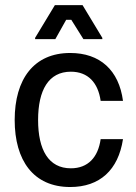

<svg xmlns="http://www.w3.org/2000/svg" viewBox="-20 -720 532 752"><path d="M196.7 -566.7 239.2 -642.5H259.2L306.7 -566.7H380.8V-571.7L303.3 -700H195L117.5 -571.7V-566.7ZM255 12.5C370.8 12.5 443.3 -54.2 461.7 -175H374.2C364.2 -104.2 325 -60.8 257.5 -60.8C170 -60.8 129.2 -133.3 129.2 -250C129.2 -366.7 170 -439.2 257.5 -439.2C325 -439.2 364.2 -395.8 374.2 -325H461.7C445.8 -445 371.7 -512.5 255 -512.5C112.5 -512.5 37.5 -410 37.5 -250C37.5 -91.7 110.8 12.5 255 12.5Z"/></svg>

Font: Familjen Grotesk
Style: Regular
Weight: 400
Designer: Anders Wikstroem, Jonas Baeckman, Matilda Gysing, Kristian Moeller
Foundry: Familjen STHLM AB
Version: Version 2.000